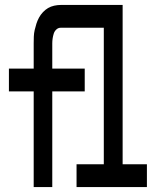

<svg xmlns="http://www.w3.org/2000/svg" viewBox="-20 -755 640 775"><path d="M116 0V-386H16V-478H116V-580Q116 -594 116.5 -607.5Q117 -621 120 -634Q123 -647 127 -659.5Q131 -672 137.5 -684Q144 -696 153.5 -706Q163 -716 174 -722.5Q185 -729 198.5 -732Q212 -735 225 -735H475V-92H573V0H289V-92H399V-643H225Q215 -643 207.5 -636Q200 -629 197 -619.5Q194 -610 192.5 -600Q191 -590 191 -580V-478H322V-386H191V0Z"/></svg>

Font: Zed Mono Semibold Extended
Style: Regular
Weight: 600
Width: 7
Monospace: yes
Designer: Belleve Invis
Foundry: Belleve Invis
Version: Version 1.0.0; ttfautohint (v1.8.4)